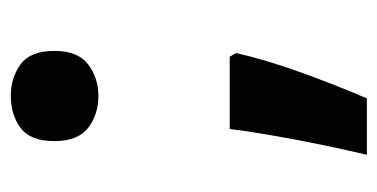

<svg xmlns="http://www.w3.org/2000/svg" viewBox="-196 -400 715 364"><g transform="rotate(-90 162.0 -218.5)"><path d="M162 -390Q126 -390 101 -409.5Q76 -429 76 -473Q76 -519 101 -537.5Q126 -556 162 -556Q196 -556 221.5 -537.5Q247 -519 247 -473Q247 -429 221.5 -409.5Q196 -390 162 -390ZM236 -141 243 -129Q230 -72 206 -5.5Q182 61 157 119H50Q65 56 78.5 -15Q92 -86 99 -141Z"/></g></svg>

Font: Noto Sans Bengali UI
Style: Bold
Weight: 700
Designer: Jelle Bosma - Monotype Design Team
Foundry: Monotype Imaging Inc.
Version: Version 2.003; ttfautohint (v1.8.4.7-5d5b)